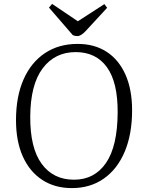

<svg xmlns="http://www.w3.org/2000/svg" viewBox="-20 -950 741 984"><path d="M62 -334Q62 -455 100.5 -542.5Q139 -630 210 -677.5Q281 -725 378 -725Q464 -725 526.5 -684.5Q589 -644 623 -567.5Q657 -491 657 -385Q657 -263 619.5 -173.5Q582 -84 512.5 -35Q443 14 348 14Q261 14 196.5 -28Q132 -70 97 -148Q62 -226 62 -334ZM135 -353Q134 -192 193.5 -110.5Q253 -29 359 -29Q464 -29 523 -114.5Q582 -200 583 -373Q584 -528 528 -605.5Q472 -683 368 -683Q261 -683 198.5 -599.5Q136 -516 135 -353ZM231 -911 247 -930 379 -841 515 -929 529 -910 422 -794Q396 -765 376 -765Q364 -765 353 -770Z"/></svg>

Font: Literata 36pt Light
Style: Italic
Weight: 300
Italic angle: -2°
Designer: Latin by Veronika Burian and Jose Scaglione. Greek by Irene Vlachou. Cyrillic by Vera Evstafieva
Foundry: TypeTogether
Version: Version 3.002